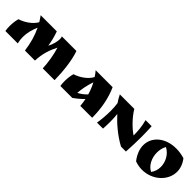

<svg xmlns="http://www.w3.org/2000/svg" viewBox="238 -1580 2658 2658"><g transform="rotate(45 1567.0 -250.5)"><path d="M234 -500C254 -473 272 -446 289 -418C247 -341 148 -271 56 -244C44 -203 36 -148 36 -91C36 -61 38 -29 43 0H286C276 -38 272 -75 272 -112C272 -194 294 -273 326 -348C377 -244 409 -130 426 0H622C628 -143 665 -247 716 -347C750 -239 771 -110 775 0H1006C1005 -144 986 -361 934 -500H649C654 -488 657 -472 657 -454C657 -403 637 -332 607 -276C595 -353 577 -427 550 -500Z M1311 -500C1332 -476 1351 -450 1368 -423C1328 -345 1227 -271 1133 -244C1121 -203 1113 -147 1113 -90C1113 -60 1115 -29 1120 0H1353C1403 -35 1451 -75 1493 -118C1501 -80 1507 -41 1510 0H1742V-8C1742 -186 1707 -361 1643 -500ZM1475 -191C1441 -153 1396 -120 1353 -98C1358 -181 1376 -267 1407 -359C1436 -305 1458 -250 1475 -191Z M2288 -500C2315 -400 2321 -319 2321 -232C2236 -288 2125 -401 2068 -500H1784C1811 -445 1825 -426 1847 -393C1854 -350 1857 -299 1857 -245C1857 -166 1850 -80 1837 0H1954C1957 -45 1959 -91 1959 -134C1959 -189 1956 -241 1951 -283C2036 -189 2165 -76 2307 0H2403C2409 -97 2413 -193 2413 -290C2413 -360 2411 -430 2407 -500Z M2599 -3C2646 13 2694 22 2737 22C2942 22 3103 -130 3103 -303C3103 -367 3081 -435 3031 -498C2975 -515 2919 -523 2866 -523C2656 -523 2510 -397 2510 -232C2510 -159 2538 -81 2599 -3ZM2751 -436C2844 -388 2896 -287 2896 -191C2896 -139 2881 -88 2849 -47C2765 -88 2716 -190 2716 -293C2716 -343 2726 -393 2751 -436Z"/></g></svg>

Font: Ruslan Display
Style: Regular
Weight: 400
Designer: Denis Masharov, Vladimir Rabdu
Foundry: Denis Masharov, Vladimir Rabdu
Version: Version 1.001